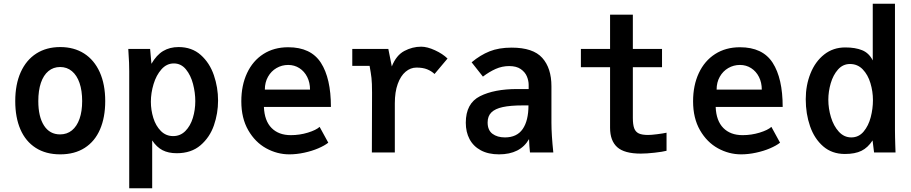

<svg xmlns="http://www.w3.org/2000/svg" viewBox="-20 -810 4840 1020"><path d="M61 -273Q61 -362 90.2 -426.8Q119.5 -491.5 173.2 -525.8Q227 -560 300 -560Q373 -560 426.8 -525.8Q480.5 -491.5 509.8 -426.8Q539 -362 539 -273Q539 -186.5 511.5 -122.8Q484 -59 430.2 -24.5Q376.5 10 300 10Q223.5 10 169.8 -24.5Q116 -59 88.5 -122.5Q61 -186 61 -273ZM416.5 -273Q416.5 -328.5 402.5 -369.2Q388.5 -410 362 -432Q335.5 -454 299.5 -454Q263.5 -454 237.2 -432.2Q211 -410.5 197.2 -369.8Q183.5 -329 183.5 -273Q183.5 -190 213.8 -143Q244 -96 299 -96Q336 -96 362.2 -117.5Q388.5 -139 402.5 -178.8Q416.5 -218.5 416.5 -273Z M663 -523 661.5 -550H777.5L784.5 -471Q811.5 -518 846.8 -539Q882 -560 928.5 -560Q999.5 -560 1046.8 -517.8Q1094 -475.5 1116.2 -410.5Q1138.5 -345.5 1138.5 -275.5Q1138.5 -208 1116.5 -144.2Q1094.5 -80.5 1045.2 -38.2Q996 4 919 4Q874.5 4 843.2 -12.2Q812 -28.5 788.5 -64V190H666.5V-431Q666.5 -477.5 663 -523ZM1017.5 -272.5Q1017.5 -317.5 1005.5 -363.8Q993.5 -410 967.8 -441.5Q942 -473 903.5 -473Q865.5 -473 837.8 -441.8Q810 -410.5 795.8 -363.2Q781.5 -316 781.5 -269.5Q781.5 -225.5 794.5 -183.5Q807.5 -141.5 834.5 -114.2Q861.5 -87 900 -87Q938 -87 964.8 -114Q991.5 -141 1004.5 -183.5Q1017.5 -226 1017.5 -272.5Z M1262 -272Q1262 -356.5 1292.5 -421.8Q1323 -487 1379.2 -523Q1435.5 -559 1511 -559Q1631.5 -559 1684.8 -476.5Q1738 -394 1738 -242H1382Q1385 -168 1422.8 -130Q1460.5 -92 1525 -92Q1572 -92 1615.8 -105.5Q1659.5 -119 1678 -136L1724 -52Q1704.5 -36.5 1670.8 -22Q1637 -7.5 1596.2 1.2Q1555.5 10 1517 10Q1452.5 10 1394 -22.2Q1335.5 -54.5 1298.8 -118.2Q1262 -182 1262 -272ZM1511 -465Q1477.5 -465 1449 -448.5Q1420.5 -432 1403.8 -402.2Q1387 -372.5 1387 -334H1627Q1627 -371.5 1612 -401.2Q1597 -431 1570.5 -448Q1544 -465 1511 -465Z M1956.5 -317Q1956.5 -370 1953.5 -395.8Q1950.5 -421.5 1943.5 -460H1851.5V-550H2043L2061.5 -457Q2085 -516.5 2128 -539.2Q2171 -562 2217.5 -562Q2249.5 -562 2290.8 -543Q2332 -524 2357.5 -499L2288.5 -417Q2272 -432.5 2249.2 -441.8Q2226.5 -451 2192.5 -451Q2161 -451 2134.8 -429Q2108.5 -407 2093 -364.2Q2077.5 -321.5 2077.5 -261V0H1955.5Z M2454.5 -158Q2454.5 -261 2530.2 -299Q2606 -337 2727.5 -337H2788.5V-359Q2788.5 -381.5 2779 -404.2Q2769.5 -427 2746.5 -443Q2723.5 -459 2685 -459Q2647.5 -459 2613.2 -443.8Q2579 -428.5 2545.5 -403L2485.5 -479Q2531.5 -517.5 2580.8 -537.2Q2630 -557 2698 -557Q2812 -557 2860.8 -502.5Q2909.5 -448 2909.5 -352V-158Q2909.5 -95 2919.5 0H2795.5Q2792 -30.5 2790.5 -71Q2744 10 2631 10Q2574 10 2534.2 -11.5Q2494.5 -33 2474.5 -70.8Q2454.5 -108.5 2454.5 -158ZM2787.5 -250H2756.5Q2691.5 -250 2651 -241.2Q2610.5 -232.5 2590.5 -212.8Q2570.5 -193 2570.5 -159.5Q2570.5 -118.5 2596.2 -99.2Q2622 -80 2662.5 -80Q2726 -80 2756.8 -124.5Q2787.5 -169 2787.5 -250Z M3221 -131V-453H3066V-550H3221V-732H3342V-550H3497V-453H3342V-184Q3342 -148 3349.2 -128.5Q3356.5 -109 3373.8 -101Q3391 -93 3423 -93Q3440 -93 3471.2 -97Q3502.5 -101 3521 -105V-9Q3500 -3.5 3457.8 1.2Q3415.5 6 3384 6Q3297 6 3259 -28.2Q3221 -62.5 3221 -131Z M3662 -272Q3662 -356.5 3692.5 -421.8Q3723 -487 3779.2 -523Q3835.5 -559 3911 -559Q4031.5 -559 4084.8 -476.5Q4138 -394 4138 -242H3782Q3785 -168 3822.8 -130Q3860.5 -92 3925 -92Q3972 -92 4015.8 -105.5Q4059.5 -119 4078 -136L4124 -52Q4104.5 -36.5 4070.8 -22Q4037 -7.5 3996.2 1.2Q3955.5 10 3917 10Q3852.5 10 3794 -22.2Q3735.5 -54.5 3698.8 -118.2Q3662 -182 3662 -272ZM3911 -465Q3877.5 -465 3849 -448.5Q3820.5 -432 3803.8 -402.2Q3787 -372.5 3787 -334H4027Q4027 -371.5 4012 -401.2Q3997 -431 3970.5 -448Q3944 -465 3911 -465Z M4260.5 -283Q4260.5 -357 4285.8 -420Q4311 -483 4358.5 -520.5Q4406 -558 4470.5 -558Q4524 -558 4560.2 -543.2Q4596.5 -528.5 4616.5 -489V-790H4734.5V-120Q4734.5 -100.5 4735 -81.5Q4735.5 -62.5 4736 -43.5L4737.5 0H4623.5L4615.5 -64Q4590.5 -25.5 4556.5 -8.8Q4522.5 8 4468.5 8Q4400 8 4353.2 -32.5Q4306.5 -73 4283.5 -139.2Q4260.5 -205.5 4260.5 -283ZM4617.5 -278Q4617.5 -324 4604.2 -368.2Q4591 -412.5 4563.5 -441.2Q4536 -470 4495.5 -470Q4458 -470 4432 -440.8Q4406 -411.5 4393.2 -367.5Q4380.5 -323.5 4380.5 -280Q4380.5 -233.5 4394.5 -187.2Q4408.5 -141 4436.2 -110.5Q4464 -80 4502.5 -80Q4542 -80 4568 -111Q4594 -142 4605.8 -187.5Q4617.5 -233 4617.5 -278Z"/></svg>

Font: JuliaMono
Style: Bold
Weight: 700
Monospace: yes
Designer: cormullion
Foundry: corm
Version: Version 0.055; ttfautohint (v1.8.4)